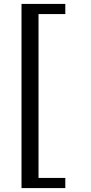

<svg xmlns="http://www.w3.org/2000/svg" viewBox="-20 -740 463 982"><path d="M314 222H90V-720H314V-668H177V170H314Z"/></svg>

Font: Ekushey Shimanto
Style: Bold
Weight: 400
Designer: Al Mamun Sumon
Foundry: Al Mamun Sumon
Version: Version 1.0